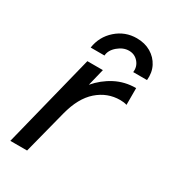

<svg xmlns="http://www.w3.org/2000/svg" viewBox="-151 -667 658 744"><g transform="rotate(30 178.0 -295.0)"><path d="M14.6 0 118.8 -416.7H188.2L169.4 -340.3Q200.7 -377.1 242.7 -399Q284.7 -420.8 334.7 -420.8V-345.8Q322.2 -350 304.9 -350Q247.9 -350 203.8 -311.5Q159.7 -272.9 139.6 -194.4L89.6 0ZM103.5 -468.8Q111.1 -520.8 150 -555.2Q188.9 -589.6 241 -589.6Q277.1 -589.6 304.2 -573.6Q331.2 -557.6 345.1 -530.6Q359 -503.5 355.6 -468.8H293.8Q297.2 -494.4 280.9 -513.5Q264.6 -532.6 238.9 -532.6Q213.2 -532.6 189.9 -512.8Q166.7 -493.1 165.3 -468.8Z"/></g></svg>

Font: Afacad
Style: Italic
Weight: 400
Italic angle: -14°
Designer: Kristian Moeller
Foundry: Dicotype
Version: Version 1.000